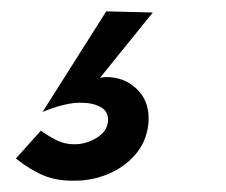

<svg xmlns="http://www.w3.org/2000/svg" viewBox="-20 -84 397 338"><path d="M167 -64 249 -62 156 53Q166 51 174 52Q204 54 224.5 76.5Q245 99 241 136Q237 167 217.5 189Q198 211 170 222.5Q142 234 113 234Q81 235 57 225Q33 215 8 195L52 146Q66 156 80 163Q94 170 111 170Q131 170 149.5 159Q168 148 170 131Q172 113 158 105Q144 97 125 97Q112 96 93 100.5Q74 105 55 113Z"/></svg>

Font: Jost* Medium
Style: Italic
Weight: 500
Italic angle: -10°
Version: Version 3.7